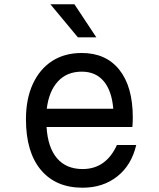

<svg xmlns="http://www.w3.org/2000/svg" viewBox="-20 -860 740 895"><path d="M615 -184Q593 -90 526.5 -37.5Q460 15 365 15Q240 15 170.5 -68Q101 -151 101 -304Q101 -399 133 -468.5Q165 -538 223 -575.5Q281 -613 361 -613Q474 -613 536.5 -534.5Q599 -456 599 -312Q599 -301 598.5 -289.5Q598 -278 597 -268H197Q203 -172 246 -122Q289 -72 365 -72Q474 -72 525 -184ZM361 -526Q292 -526 250 -480.5Q208 -435 198 -353H508Q501 -437 463.5 -481.5Q426 -526 361 -526ZM429 -686H343L215 -840H327Z"/></svg>

Font: Martian Mono Light
Style: Regular
Weight: 300
Monospace: yes
Designer: Roman Shamin
Foundry: Evil Martians
Version: Version 1.000; ttfautohint (v1.8.4.7-5d5b)